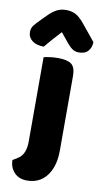

<svg xmlns="http://www.w3.org/2000/svg" viewBox="-134 -791 540 1013"><g transform="rotate(10 136.5 -284.0)"><path d="M231 -9Q231 60 206 106Q188 140 158 158.5Q128 177 88 177Q44 177 19 150.5Q-6 124 -7 84L19 68Q42 54 51.5 29.5Q61 5 61 -25V-479Q72 -482 92.5 -485Q113 -488 137 -488Q187 -488 209 -471.5Q231 -455 231 -408ZM133 -626Q120 -611 109.5 -600Q99 -589 90 -578.5Q81 -568 72 -557.5Q63 -547 52 -534Q13 -534 -10 -551.5Q-33 -569 -33 -598Q-33 -618 -22 -632.5Q-11 -647 11 -669L45 -703Q64 -722 85.5 -733.5Q107 -745 136 -745Q162 -745 184 -735Q206 -725 235 -690L306 -603Q306 -575 289.5 -555.5Q273 -536 239 -536Q219 -536 204 -546.5Q189 -557 173 -577Z"/></g></svg>

Font: Baloo Thambi 2 ExtraBold
Style: Regular
Weight: 800
Designer: Aadarsh Rajan and Ek Type
Foundry: Ek Type
Version: Version 1.640;hotconv 1.0.111;makeotfexe 2.5.65597; ttfautoh